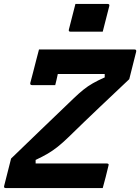

<svg xmlns="http://www.w3.org/2000/svg" viewBox="-34 -950 708 970"><path d="M347 -930H510Q521 -930 518 -919L485 -790H322Q311 -790 314 -801ZM485 0H-5Q-16 0 -13 -11L22 -149Q99 -223 176 -297.5Q253 -372 336 -451Q364 -478 387 -496.5Q410 -515 435.5 -529.5Q461 -544 495 -559V-576H258Q255 -562 251.5 -546.5Q248 -531 245 -520H128Q117 -520 119 -531Q125 -553 133 -584Q141 -615 149 -646.5Q157 -678 163 -700H646Q656 -700 654 -689L619 -550Q548 -483 472 -411Q396 -339 312 -257Q282 -228 257.5 -208.5Q233 -189 207.5 -174Q182 -159 146 -142V-124H506Q518 -124 514 -113Q507 -83 500 -56Q493 -29 485 0Z"/></svg>

Font: Recursive Sn Lnr St
Style: Bold Italic
Weight: 700
Italic angle: -15°
Version: Version 1.079;hotconv 1.0.112;makeotfexe 2.5.65598; ttfautoh